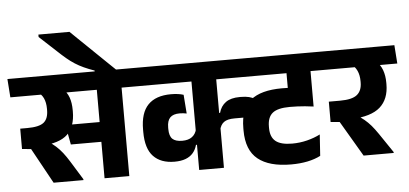

<svg xmlns="http://www.w3.org/2000/svg" viewBox="-81 -1011 2441 1147"><g transform="rotate(-5 1140.0 -438.0)"><path d="M651.5 -568H503V0H651.5ZM472 -530.5H741L733.5 -641H464.5ZM690 -530.5 682.5 -641H-23.5L-15.5 -530.5ZM298 -337 320 -218.5H535V-337ZM376.5 0V-5.5L308 -116.5Q288.5 -148 270.5 -171Q252.5 -194 232 -212.5Q211.5 -231 184 -248.5V-309.5L27 -339V-217L81 -212L197.5 0ZM298 -555.5H139Q171 -535 183.8 -508.2Q196.5 -481.5 196.5 -443V-436.5Q196.5 -384.5 168.8 -361.8Q141 -339 69.5 -339H27L101 -223.5L141.5 -226Q253 -231.5 301 -277.2Q349 -323 349 -413.5V-421.5Q349 -466.5 337.2 -499Q325.5 -531.5 298 -555.5Z M184 -889.5V-875L285 -781.5Q313 -755 336.8 -735Q360.5 -715 384.8 -699.5Q409 -684 436.8 -671.2Q464.5 -658.5 500 -646V-618H634.5V-634.5Q619.5 -649 593.2 -674.2Q567 -699.5 535.2 -730.2Q503.5 -761 471.5 -791.8Q439.5 -822.5 413 -848.2Q386.5 -874 370.5 -889.5Z M1209.5 -329 1216 -224.5Q1223 -258 1243.8 -273.2Q1264.5 -288.5 1307.5 -288.5H1441V-393Q1425 -403 1404.8 -408Q1384.5 -413 1355.5 -413H1350Q1296 -413 1265.8 -391.2Q1235.5 -369.5 1224.5 -329ZM1601.5 -530.5H1870L1862 -641H1593.5ZM1784.5 -568H1640.5V-467.5H1784.5ZM1301.5 -530.5H1880.5L1872.5 -641H1293.5ZM1640.5 -361.5 1784.5 -322.5V-570H1640.5ZM1798 -21 1806.5 -148.5Q1771.5 -130.5 1727.8 -119.5Q1684 -108.5 1638 -108.5Q1570 -108.5 1539 -133.8Q1508 -159 1508 -213V-222.5Q1508 -278 1539 -303Q1570 -328 1642.5 -328Q1666 -328 1688 -327Q1710 -326 1733.2 -324Q1756.5 -322 1784.5 -318V-428Q1735.5 -436 1692.8 -439.5Q1650 -443 1605.5 -443Q1479 -443 1417 -392.2Q1355 -341.5 1355 -225.5V-212Q1355 -94 1422.5 -39.5Q1490 15 1621 15Q1675 15 1719.8 5.8Q1764.5 -3.5 1798 -21ZM702 -530.5H1318.5L1310.5 -641H694ZM1070.5 0H1219V-570H1070.5ZM757.5 -255Q757.5 -155.5 802 -108.8Q846.5 -62 928.5 -62Q968 -62 995.5 -72.5Q1023 -83 1040 -103Q1057 -123 1064.5 -151H1080L1072.5 -244.5Q1066 -215.5 1044.2 -199Q1022.5 -182.5 985 -182.5Q945 -182.5 926.5 -200.2Q908 -218 908 -260V-269Q908 -309.5 926.2 -328.2Q944.5 -347 983.5 -347Q995.5 -347 1005.5 -345.8Q1015.5 -344.5 1025.5 -342.5L1017 -455.5Q1001.5 -460.5 982.8 -463Q964 -465.5 941.5 -465.5Q850.5 -465.5 804 -417.5Q757.5 -369.5 757.5 -269.5Z M2305 -530.5 2297 -641H1827L1835 -530.5ZM2237 0V-5.5L2158.5 -121.5Q2138 -151.5 2119.8 -172.8Q2101.5 -194 2080.8 -211.2Q2060 -228.5 2032 -245.5V-286.5L1877.5 -339V-217L1931.5 -212.5L2056.5 0ZM2178.5 -555.5H2024Q2052.5 -534 2064.8 -507.2Q2077 -480.5 2077 -444.5V-437Q2077 -387.5 2047.2 -363.2Q2017.5 -339 1945 -339H1877.5L1955 -222L2002.5 -223.5Q2122 -228.5 2175.8 -276.2Q2229.5 -324 2229.5 -413V-422Q2229.5 -465 2217.2 -498.2Q2205 -531.5 2178.5 -555.5Z"/></g></svg>

Font: Anek Devanagari
Style: Bold
Weight: 700
Designer: Kailash Malviya (Devanagari) & Yesha Goshar (Latin)
Foundry: Ek Type
Version: Version 1.003